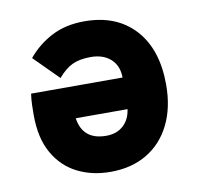

<svg xmlns="http://www.w3.org/2000/svg" viewBox="-65 -592 701 672"><g transform="rotate(-10 285.0 -255.5)"><path d="M276 12Q211 12 158.8 -14.2Q106.5 -40.5 75.8 -94.2Q45 -148 45 -230Q45 -244.5 45.5 -265.2Q46 -286 49 -306H374Q374 -347.5 347.5 -371.8Q321 -396 276 -396Q237 -396 211 -383.8Q185 -371.5 160 -342L74 -428Q110 -471.5 159.8 -497.2Q209.5 -523 276 -523Q390 -523 455 -452Q520 -381 520 -255Q520 -173.5 490.2 -113.5Q460.5 -53.5 405.8 -20.8Q351 12 276 12ZM283 -115Q320 -115 343.5 -136.2Q367 -157.5 372 -194H188Q199.5 -115 283 -115Z"/></g></svg>

Font: Overpass Black
Style: Regular
Weight: 900
Designer: Delve Withrington, Dave Bailey, Thomas Jockin
Foundry: Delve Fonts LLC
Version: Version 4.000; ttfautohint (v1.8.3)